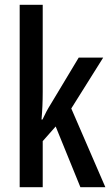

<svg xmlns="http://www.w3.org/2000/svg" viewBox="-20 -780 461 800"><path d="M158 -397Q158 -337 153 -282H157Q173 -317 192 -347L308 -540H410L277 -328L419 0H315L212 -253L158 -192V0H62V-760H158Z"/></svg>

Font: Noto Sans Thai ExtCond Med
Style: Regular
Weight: 500
Width: 2
Designer: Monotype Design Team
Foundry: Monotype Imaging Inc.
Version: Version 2.002; ttfautohint (v1.8.4.7-5d5b)